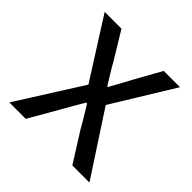

<svg xmlns="http://www.w3.org/2000/svg" viewBox="-147 -668 793 793"><g transform="rotate(45 249.0 -271.5)"><path d="M15 0H111L184 -127C203 -160 221 -193 240 -224H245C265 -193 284 -160 303 -127L383 0H483L304 -274L469 -543H374L307 -423C291 -392 275 -364 258 -333H254C235 -364 217 -392 200 -423L127 -543H29L194 -283Z"/></g></svg>

Font: Spoqa Han Sans Neo Regular
Style: Regular
Weight: 400
Designer: [Spoqa Han Sans Neo] Dong-huui Kim  Younghwa Kang  Yujin Lee  [Noto Sans] Ryoko NISHIZUKA  (kana & ideographs); Paul D. 
Foundry: Spoqa (http://www.spoqa-han-sans.com)
Version: Version 1.000